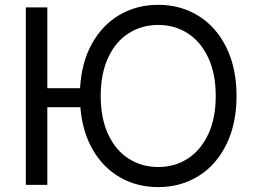

<svg xmlns="http://www.w3.org/2000/svg" viewBox="-20 -757 1047 787"><path d="M949.6 -363.6Q949.6 -250.7 908.4 -166Q867.2 -81.3 794.2 -35.7Q721.2 9.9 628.6 9.9Q541.9 9.9 472.5 -29.7Q403.1 -69.2 360.3 -143.3Q317.5 -217.3 309.3 -317.5H174V0.7H85.9V-726.6H174V-395.6H308.2Q313.9 -499.6 356.4 -576.9Q398.8 -654.1 469.5 -695.7Q540.1 -737.2 628.6 -737.2Q721.2 -737.2 794.2 -691.6Q867.2 -646 908.4 -561.3Q949.6 -476.6 949.6 -363.6ZM864.3 -363.6Q864.3 -455.3 833.3 -521.1Q802.2 -587 748.8 -620.9Q695.3 -654.8 628.6 -654.8Q561.4 -654.8 507.8 -620.9Q454.2 -587 423.5 -521.1Q392.8 -455.3 392.8 -363.6Q392.8 -272 423.5 -206.1Q454.2 -140.3 507.8 -106.4Q561.4 -72.4 628.6 -72.4Q695.3 -72.4 748.8 -106.4Q802.2 -140.3 833.3 -206.1Q864.3 -272 864.3 -363.6Z"/></svg>

Font: Riot Sans
Style: Regular
Weight: 400
Designer: Rasmus Andersson
Foundry: rsms
Version: Version 4.001